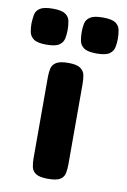

<svg xmlns="http://www.w3.org/2000/svg" viewBox="-151 -755 537 814"><g transform="rotate(10 117.0 -348.0)"><path d="M114 9Q77 9 61.5 -1.5Q46 -12 42.5 -29.5Q39 -47 39 -66V-415Q39 -435 42.5 -452Q46 -469 62 -479.5Q78 -490 115 -490Q151 -490 166.5 -479Q182 -468 185.5 -451Q189 -434 189 -413V-65Q189 -46 185.5 -28.5Q182 -11 166.5 -1Q151 9 114 9ZM225 -550Q186 -550 170 -561.5Q154 -573 150.5 -591Q147 -609 147 -629Q147 -648 150.5 -665.5Q154 -683 170.5 -694Q187 -705 225 -705Q264 -705 280 -694Q296 -683 299.5 -664.5Q303 -646 303 -627Q303 -609 299.5 -591Q296 -573 280 -561.5Q264 -550 225 -550ZM9 -550Q-30 -550 -46 -561.5Q-62 -573 -65.5 -591Q-69 -609 -69 -629Q-68 -648 -65 -665.5Q-62 -683 -45.5 -694Q-29 -705 10 -705Q48 -705 64 -694Q80 -683 83.5 -664.5Q87 -646 87 -627Q87 -609 83.5 -591Q80 -573 64 -561.5Q48 -550 9 -550Z"/></g></svg>

Font: Fredoka SemiCondensed SemiBold
Style: Regular
Weight: 600
Width: 4
Designer: Ben Nathan
Foundry: Milena B. Brandão, Ben Nathan
Version: Version 2.001